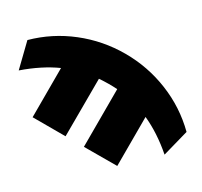

<svg xmlns="http://www.w3.org/2000/svg" viewBox="-109 -869 1053 1003"><g transform="rotate(-15 417.5 -367.0)"><path d="M38.1 -607.4 123 -749Q256.8 -748 380.4 -695.3Q503.9 -642.6 599.6 -546.9Q695.3 -451.2 748 -327.6Q800.8 -204.1 801.8 -70.3L660.2 14.6Q651.4 -105.5 615.2 -201.2L406.2 7.8L263.7 -133.8L509.8 -379.9Q476.6 -418 431.6 -457L185.5 -211.9L44.9 -352.5L254.9 -562.5Q159.2 -598.6 38.1 -607.4Z"/></g></svg>

Font: GenEi M Gothic v2 Black
Style: Regular
Weight: 900
Version: Version 2.0